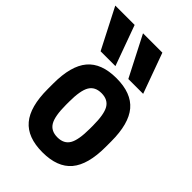

<svg xmlns="http://www.w3.org/2000/svg" viewBox="-254 -885 989 989"><g transform="rotate(45 240.5 -390.0)"><path d="M94 -570 -19 -790H122L202 -570ZM296 -570 183 -790H324L404 -570ZM250 10Q141 10 90 -50.5Q39 -111 39 -240V-280Q39 -409 90 -469.5Q141 -530 250 -530Q359 -530 410 -469.5Q461 -409 461 -280V-240Q461 -111 410 -50.5Q359 10 250 10ZM250 -99Q297 -99 317 -133Q337 -167 337 -249V-271Q337 -353 317 -387Q297 -421 250 -421Q203 -421 183 -387Q163 -353 163 -271V-249Q163 -167 183 -133Q203 -99 250 -99Z"/></g></svg>

Font: M PLUS Code Latin SemiBold
Style: Regular
Weight: 600
Designer: Coji Morishita
Foundry: UNDERFOREST DESIGN
Version: Version 1.002; ttfautohint (v1.8.3)